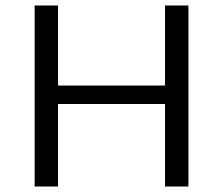

<svg xmlns="http://www.w3.org/2000/svg" viewBox="-20 -678 811 698"><path d="M665 -658V0H580V-300H191V0H106V-658H191V-367H580V-658Z"/></svg>

Font: Ysabeau SC Medium
Style: Regular
Weight: 500
Designer: Christian Thalmann (Catharsis Fonts)
Version: Version 0.003